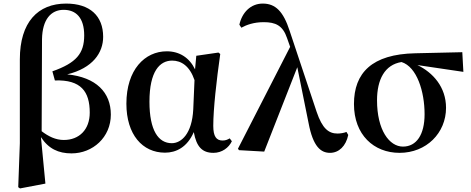

<svg xmlns="http://www.w3.org/2000/svg" viewBox="-20 -839 2634 1074"><path d="M82 208 92 215 234 188 209 -72C251 -7 307 19 380 19C499 19 600 -71 600 -198C600 -322 518 -407 356 -423C499 -458 557 -544 557 -633C557 -750 483 -819 350 -819C192 -819 91 -715 91 -507V-38ZM213 -104 215 -620C217 -730 265 -784 336 -784C405 -784 451 -740 451 -641C451 -540 407 -487 273 -440L287 -389C433 -394 482 -327 482 -209C482 -114 423 -56 337 -56C291 -56 251 -76 213 -105Z M903 15C965 15 1027 -15 1064 -100C1079 -18 1111 16 1174 16C1222 16 1260 -13 1277 -49L1265 -65C1253 -58 1242 -53 1225 -53C1190 -53 1173 -76 1173 -135C1173 -229 1191 -389 1212 -537L1202 -545L1078 -527L1071 -451C1040 -516 984 -552 913 -552C790 -552 687 -449 687 -259C687 -86 777 15 903 15ZM1068 -391 1061 -227C1054 -90 994 -38 941 -38C866 -38 816 -109 816 -270C816 -441 874 -500 943 -500C994 -500 1041 -470 1068 -391Z M1826 16C1876 16 1915 -22 1928 -84L1918 -101C1904 -95 1883 -92 1868 -92C1819 -92 1783 -119 1751 -214L1600 -667C1565 -775 1521 -819 1450 -819C1382 -819 1334 -769 1319 -701L1330 -684C1359 -700 1400 -715 1455 -715C1521 -715 1562 -697 1586 -625L1603 -577L1311 -7L1317 1L1458 9L1643 -463L1706 -151C1731 -18 1775 16 1826 16Z M2215 16C2365 16 2475 -95 2475 -236C2475 -352 2402 -433 2315 -475L2572 -437L2566 -547L2303 -541C2060 -536 1960 -431 1960 -257C1960 -85 2071 16 2215 16ZM2226 -492C2312 -465 2355 -327 2355 -200C2355 -86 2310 -19 2234 -19C2158 -19 2089 -111 2089 -278C2089 -394 2132 -477 2226 -492Z"/></svg>

Font: Noto Serif CJK HK
Style: Bold
Weight: 700
Designer: Ryoko NISHIZUKA 西塚涼子 (kana & ideographs); Frank Grießhammer (Latin, Greek & Cyrillic); Wenlong ZHANG 张文龙 (bopomofo); San
Foundry: Adobe
Version: Version 2.001;hotconv 1.1.0;makeotfexe 2.6.0